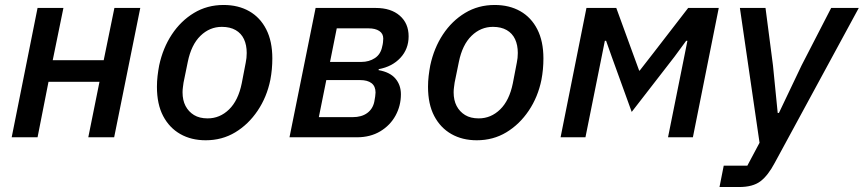

<svg xmlns="http://www.w3.org/2000/svg" viewBox="-20 -552 3473 772"><path d="M27 0 131 -520H235L192 -310H397L440 -520H544L439 0H335L380 -223H175L131 0Z M807 12Q749 12 705 -13Q661 -38 636 -85.5Q611 -133 611 -203Q611 -225 613.5 -246.5Q616 -268 620 -289Q635 -359 671 -413.5Q707 -468 760 -500Q813 -532 879 -532Q938 -532 982 -507Q1026 -482 1050.5 -434Q1075 -386 1075 -317Q1075 -295 1073 -273.5Q1071 -252 1067 -231Q1053 -162 1016 -107Q979 -52 926 -20Q873 12 807 12ZM815 -76Q864 -76 901 -112Q938 -148 952 -217L968 -300Q970 -309 971 -319Q972 -329 972 -339Q972 -371 961 -394.5Q950 -418 927.5 -431Q905 -444 872 -444Q823 -444 786 -408Q749 -372 735 -303L718 -220Q717 -212 715.5 -201.5Q714 -191 714 -181Q714 -149 726 -126Q738 -103 760 -89.5Q782 -76 815 -76Z M1144 0 1249 -520H1491Q1552 -520 1587.5 -489Q1623 -458 1623 -406Q1623 -355 1590 -319.5Q1557 -284 1503 -274L1502 -270Q1548 -262 1570 -236Q1592 -210 1592 -173Q1592 -127 1570.5 -87.5Q1549 -48 1509 -24Q1469 0 1415 0ZM1262 -81H1398Q1434 -81 1456.5 -97.5Q1479 -114 1485 -143Q1487 -153 1488.5 -163.5Q1490 -174 1490 -180Q1490 -205 1474 -217.5Q1458 -230 1428 -230H1292ZM1307 -303H1433Q1464 -303 1487.5 -318.5Q1511 -334 1517 -366Q1519 -373 1520 -382Q1521 -391 1521 -397Q1521 -417 1505 -427.5Q1489 -438 1462 -438H1334Z M1897 12Q1839 12 1795 -13Q1751 -38 1726 -85.5Q1701 -133 1701 -203Q1701 -225 1703.5 -246.5Q1706 -268 1710 -289Q1725 -359 1761 -413.5Q1797 -468 1850 -500Q1903 -532 1969 -532Q2028 -532 2072 -507Q2116 -482 2140.5 -434Q2165 -386 2165 -317Q2165 -295 2163 -273.5Q2161 -252 2157 -231Q2143 -162 2106 -107Q2069 -52 2016 -20Q1963 12 1897 12ZM1905 -76Q1954 -76 1991 -112Q2028 -148 2042 -217L2058 -300Q2060 -309 2061 -319Q2062 -329 2062 -339Q2062 -371 2051 -394.5Q2040 -418 2017.5 -431Q1995 -444 1962 -444Q1913 -444 1876 -408Q1839 -372 1825 -303L1808 -220Q1807 -212 1805.5 -201.5Q1804 -191 1804 -181Q1804 -149 1816 -126Q1828 -103 1850 -89.5Q1872 -76 1905 -76Z M2234 0 2338 -520H2458L2524 -339L2550 -268H2552L2608 -340L2747 -520H2870L2766 0H2666L2731 -323L2744 -388H2739L2692 -324L2520 -102L2440 -323L2417 -388H2412L2399 -323L2334 0Z M3203 -289 3322 -520H3433L3095 103Q3068 154 3037.5 177Q3007 200 2952 200H2873L2890 114H2985L3034 22L2955 -520H3058L3088 -289L3107 -98H3112Z"/></svg>

Font: IBM Plex Sans Medium
Style: Italic
Weight: 500
Italic angle: -11.31°
Designer: Mike Abbink, Paul van der Laan, Pieter van Rosmalen
Foundry: Bold Monday
Version: Version 3.201